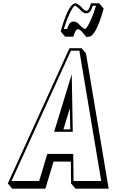

<svg xmlns="http://www.w3.org/2000/svg" viewBox="-20 -1119 715 1171"><path d="M477.2 -825H403.8L27.6 0L54.9 31.8H256.8L306.4 -133.2H412L413.6 0L440.8 31.8H642.8L504.4 -793.2ZM366.9 -330 406.1 -458.3 408.4 -330ZM404.2 -569 403.3 -570H404.1ZM478.3 -927 482.5 -922.2 509.7 -890.4C509.7 -890.4 506 -895.2 522.5 -895.2C568.9 -895.2 612.2 -1067.2 612.2 -1067.2L584.9 -1099L534.8 -1099C534.8 -1099 522.7 -1053 509.2 -1053C497.3 -1053 486.1 -1064.6 481.7 -1069.7C480.5 -1071.1 479.9 -1072 479.9 -1072C479.9 -1072 456.3 -1099 439.9 -1099C393.5 -1099 350.2 -927 350.2 -927L377.4 -895.2H427.6C427.6 -895.2 439.7 -941.2 453.2 -941.2C463.4 -941.2 473 -932.7 478.3 -927ZM467.5 -964.4C465.6 -966.9 451.8 -988 428.1 -988C400.2 -988 392.1 -948.9 389.7 -942H369.4C384 -993.4 421.3 -1084 437.7 -1084C442.5 -1084 465 -1064.5 467.6 -1061.6C469.5 -1059.1 483.3 -1038 507 -1038C534.9 -1038 543.1 -1077.1 545.4 -1084H565.7C551.1 -1032.6 513.8 -942 497.4 -942C492.6 -942 470.1 -961.5 467.5 -964.4ZM464 -810 597.3 -15H428.6L426.6 -180H268.5L218.9 -15H50.2L412.6 -810ZM423.8 -315 417.6 -666.5 310.1 -315Z"/></svg>

Font: Blink
Style: 3DObl
Weight: 400
Designer: Mew Too
Foundry: Cannot Into Space Fonts
Version: Version 001.000